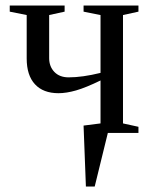

<svg xmlns="http://www.w3.org/2000/svg" viewBox="-20 -479 543 692"><path d="M479 -22V0H368.7L321.3 193.4H289.6L281.2 -26.4L342.3 -34.2V-189Q289.1 -163.1 254.2 -153.1Q219.2 -143.1 190.9 -143.1Q135.7 -143.1 106 -175.3Q76.2 -207.5 76.2 -268.1V-424.8L15.1 -437V-459H212.9V-437L157.2 -424.8V-269.5Q157.2 -239.3 176 -219.7Q194.8 -200.2 227.5 -200.2Q276.9 -200.2 342.3 -216.3V-424.8L281.2 -437V-459H479V-437L423.3 -424.8V-34.2Z"/></svg>

Font: Tinos
Style: Regular
Weight: 400
Designer: Steve Matteson
Foundry: Monotype Imaging Inc.
Version: Version 1.23